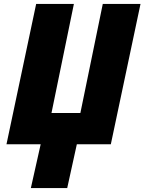

<svg xmlns="http://www.w3.org/2000/svg" viewBox="-20 -734 735 977"><path d="M187 0H13L164 -714H356L242 -159H389L503 -714H695L544 0H371L322 223H137Z"/></svg>

Font: Noto Sans Display Black
Style: Italic
Weight: 900
Italic angle: -12°
Designer: Monotype Design team
Foundry: Monotype Imaging Inc.
Version: Version 1.000